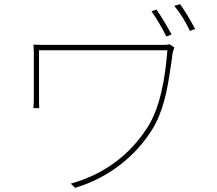

<svg xmlns="http://www.w3.org/2000/svg" viewBox="-20 -866 1040 920"><path d="M915 -727C893 -769 866 -814 843 -846L815 -838C843 -805 870 -761 890 -718L915 -727ZM802 -701C781 -740 752 -788 730 -820L706 -812C729 -779 758 -731 777 -691L802 -701ZM707 -242C761 -327 782 -433 797 -541L799 -551L801 -566L802 -576C803 -579 803 -582 804 -586L806 -606C807 -609 807 -613 808 -616C809 -622 815 -634 815 -639L792 -654C784 -651 772 -651 763 -651H219C183 -651 161 -651 140 -652C141 -638 142 -629 142 -616V-386C142 -376 141 -364 140 -348H168C167 -366 167 -376 167 -390V-625H782C772 -495 748 -349 685 -253C600 -122 479 -31 319 14L340 34C501 -14 628 -117 707 -242Z"/></svg>

Font: Glow Sans SC Normal Thin
Style: Regular
Weight: 100
Designer: Ryoko NISHIZUKA (kana, bopomofo & ideographs); Paul D. Hunt (Latin, Greek & Cyrillic); Sandoll Communications, Soo-young
Version: Version 0.93